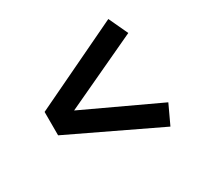

<svg xmlns="http://www.w3.org/2000/svg" viewBox="-115 -726 808 782"><g transform="rotate(-30 289.0 -335.0)"><path d="M64 -280V-390L478 -588L520 -498L171 -335L520 -172L478 -82Z"/></g></svg>

Font: Oxanium ExtraLight SemiBold
Style: Regular
Weight: 600
Version: Version 2.000